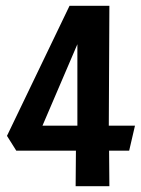

<svg xmlns="http://www.w3.org/2000/svg" viewBox="-20 -640 484 660"><path d="M240 0 241 -122H36L4 -173L219 -620H356L354 -208H444L424 -122H355L356 0ZM126 -208H246V-488Z"/></svg>

Font: Smooch Sans Thin
Style: Bold
Weight: 700
Version: Version 1.010